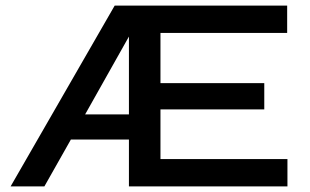

<svg xmlns="http://www.w3.org/2000/svg" viewBox="-20 -668 1110 688"><path d="M555 -276V-98H1010V0H442V-168H234L139 0H18L391 -648H1009V-550H555V-370H927V-276ZM285 -258H442V-537Z"/></svg>

Font: Syne SemiBold
Style: Regular
Weight: 600
Designer: Lucas Descroix
Foundry: Bonjour Monde
Version: Version 2.200; ttfautohint (v1.8.4)